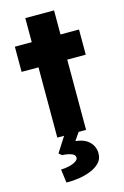

<svg xmlns="http://www.w3.org/2000/svg" viewBox="-136 -725 669 1032"><g transform="rotate(-15 199.0 -209.5)"><path d="M115 0V-391H21V-531H115V-665H275V-531H378V-391H275V0ZM100 246 90 171Q111 171 133.5 166Q156 161 171.5 151.5Q187 142 187 131Q187 113 163 105.5Q139 98 116 98L99 84L168 -24H250L204 43Q256 49 281.5 75.5Q307 102 307 139Q307 170 287.5 190.5Q268 211 237 223.5Q206 236 170 241.5Q134 247 100 246Z"/></g></svg>

Font: Lexend Deca
Style: Bold
Weight: 700
Designer: Bonnie Shaver-Troup, Thomas Jockin
Foundry: Lexend
Version: Version 1.008; ttfautohint (v1.8.4.7-5d5b)